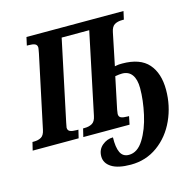

<svg xmlns="http://www.w3.org/2000/svg" viewBox="-153 -848 1236 1231"><g transform="rotate(-15 465.5 -232.0)"><path d="M395 150Q395 105 427 78Q459 51 499 51Q497 117 513.5 151.5Q530 186 570 186Q627 186 667.5 121Q708 56 728.5 -36.5Q749 -129 749 -209Q749 -267 726.5 -298Q704 -329 661 -329Q643 -329 615 -324L571 -114Q567 -92 567 -86Q567 -67 581 -60.5Q595 -54 623 -54H634L623 0H316L329 -54H339Q369 -54 389.5 -66Q410 -78 417 -114L530 -652H347L234 -118Q228 -88 228 -86Q228 -67 243 -60.5Q258 -54 287 -54H298L285 0H-20L-7 -54H3Q32 -54 51.5 -65.5Q71 -77 78 -112L180 -592Q182 -606 184 -614.5Q186 -623 186 -628Q186 -647 171.5 -653.5Q157 -660 128 -660H118L130 -714H774L762 -660H751Q720 -660 700 -648Q680 -636 673 -600L629 -386Q632 -386 643 -388.5Q654 -391 678 -391Q797 -391 852 -328.5Q907 -266 907 -156Q907 -50 864.5 43.5Q822 137 744 193.5Q666 250 566 250Q481 250 438 222.5Q395 195 395 150Z"/></g></svg>

Font: Noto Serif CondExtraBold
Style: Italic
Weight: 800
Width: 3
Italic angle: -12°
Designer: Monotype Design Team
Foundry: Monotype Imaging Inc.
Version: Version 1.001